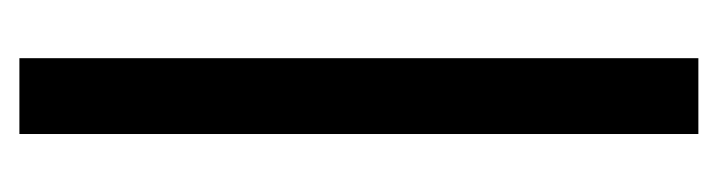

<svg xmlns="http://www.w3.org/2000/svg" viewBox="-291 -449 740 198"><g transform="rotate(90 79.0 -350.0)"><path d="M40 0V-700.2H118.2V0Z"/></g></svg>

Font: Bebas Neue Regular
Style: Regular
Weight: 400
Designer: Ryoichi Tsunekawa
Foundry: Ryoichi Tsunekawa
Version: Version 001.003